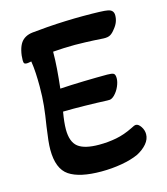

<svg xmlns="http://www.w3.org/2000/svg" viewBox="-101 -722 707 813"><g transform="rotate(-15 252.5 -315.0)"><path d="M244 13Q149 13 103.5 -17.5Q58 -48 58 -132Q58 -149 60.5 -173Q63 -197 68 -231Q76 -280 80 -318.5Q84 -357 84 -403Q84 -433 82.5 -461Q81 -489 77 -514Q62 -511 57 -511Q49 -511 46 -514.5Q43 -518 43 -528Q43 -549 48 -569.5Q53 -590 62 -603Q79 -627 114 -631Q141 -634 180.5 -637Q220 -640 261.5 -641.5Q303 -643 336 -643Q428 -643 445 -639Q471 -635 471 -611Q471 -581 450 -556Q439 -541 428 -534.5Q417 -528 397 -529Q353 -532 320 -533Q287 -534 274 -534Q251 -534 226.5 -533Q202 -532 177 -530Q177 -495 174 -455Q171 -415 166 -371Q212 -374 270 -375.5Q328 -377 373 -377Q393 -377 400.5 -373Q408 -369 408 -352Q408 -336 399.5 -316.5Q391 -297 377 -283Q371 -277 364 -273.5Q357 -270 345 -271Q302 -273 247.5 -274Q193 -275 152 -274Q148 -251 146 -232Q144 -213 144 -198Q144 -143 172 -121Q200 -99 264 -99Q303 -99 339.5 -106Q376 -113 414 -132Q428 -140 435 -140Q446 -140 456.5 -124.5Q467 -109 467 -91Q467 -69 450.5 -49.5Q434 -30 407 -16Q376 -2 333 5.5Q290 13 244 13Z"/></g></svg>

Font: Akaya Kanadaka
Style: Regular
Weight: 400
Designer: Vaishnavi Murthy Yerkadithaya, Juan Luis Blanco Aristondo
Version: Version 1.002; ttfautohint (v1.8.3)